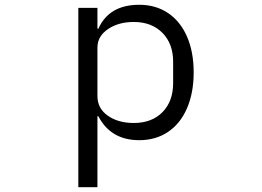

<svg xmlns="http://www.w3.org/2000/svg" viewBox="-20 -574 1096 804"><path d="M308 210V-541H388V-454H392Q437 -554 563 -554Q632 -554 683.5 -519.5Q735 -485 763 -421Q791 -357 791 -271Q791 -185 763 -120.5Q735 -56 683.5 -21.5Q632 13 563 13Q444 13 392 -87H388V210ZM705 -226V-316Q705 -391 660 -436.5Q615 -482 540 -482Q476 -482 432 -452Q388 -422 388 -375V-172Q388 -120 431.5 -89.5Q475 -59 540 -59Q616 -59 660.5 -104.5Q705 -150 705 -226Z"/></svg>

Font: PlemolJP
Style: Regular
Weight: 400
Monospace: yes
Version: v2.0.4; ttfautohint (v1.8.4.7-5d5b-dirty) -l 6 -r 45 -G 200 